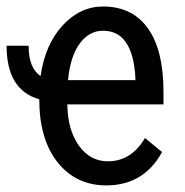

<svg xmlns="http://www.w3.org/2000/svg" viewBox="-28 -558 566 588"><path d="M287.6 -463.9Q245.1 -463.9 216.3 -425Q187.5 -386.2 180.2 -312.5H386.7V-319.3Q378.9 -463.9 287.6 -463.9ZM297.4 9.8Q205.1 9.8 148.7 -60.5Q92.3 -130.9 92.3 -253.9Q-7.8 -282.2 -7.8 -418H59.6Q59.6 -349.6 96.2 -325.2Q110.4 -422.4 163.8 -480.2Q217.3 -538.1 287.6 -538.1Q377 -538.1 424.8 -471.4Q472.7 -404.8 472.7 -276.4V-238.3H178.2Q179.2 -160.2 213.6 -112.1Q248 -64 302.2 -64Q374 -64 416 -135.3L468.3 -92.3Q412.1 9.8 297.4 9.8Z"/></svg>

Font: RobotoCondensed-Regular
Style: Regular
Weight: 400
Designer: Google
Version: Version 2.001201; 2014